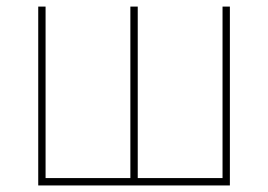

<svg xmlns="http://www.w3.org/2000/svg" viewBox="-20 -566 818 586"><path d="M96.7 -545.9H119.1V-22.5H377.9V-545.9H400.4V-22.5H659.2V-545.9H681.6V0H96.7Z"/></svg>

Font: Inter Tight Thin
Style: Regular
Weight: 250
Designer: Rasmus Andersson
Foundry: rsms
Version: Version 3.004